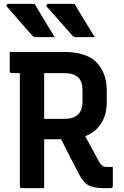

<svg xmlns="http://www.w3.org/2000/svg" viewBox="-20 -967 640 987"><path d="M158 -947Q185 -901 209.5 -861Q234 -821 261 -776H165Q154 -776 148 -782Q123 -810 106 -829.5Q89 -849 75.5 -864Q62 -879 48.5 -895Q35 -911 16 -932Q12 -937 14 -942Q16 -947 22 -947ZM363 -947Q391 -901 415 -861Q439 -821 467 -776H370Q360 -776 354 -782Q329 -810 312 -829.5Q295 -849 281.5 -864Q268 -879 254 -895Q240 -911 221 -932Q217 -937 219.5 -942Q222 -947 228 -947ZM207 0H93Q82 0 82 -11V-591H41Q30 -591 30 -602V-700H308Q425 -700 477 -645.5Q529 -591 529 -498V-444Q529 -378 500 -332.5Q471 -287 418 -267Q435 -235 452.5 -203.5Q470 -172 488 -138Q497 -122 506 -115.5Q515 -109 528 -109H560V-11Q560 0 549 0H511Q463 0 436 -14Q409 -28 388 -68Q364 -113 341 -159Q318 -205 294 -251H207ZM311 -591H207V-356H311Q404 -356 404 -444V-503Q404 -547 383 -568Q360 -591 311 -591Z"/></svg>

Font: Recursive Mn Lnr St SmB
Style: Regular
Weight: 600
Monospace: yes
Version: Version 1.079;hotconv 1.0.112;makeotfexe 2.5.65598; ttfautoh